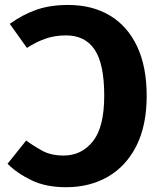

<svg xmlns="http://www.w3.org/2000/svg" viewBox="-20 -749 655 786"><path d="M258.5 -728.7Q357.9 -728.7 430 -685.4Q502.1 -642.1 541.3 -559Q580.5 -475.9 580.5 -356.9Q580.5 -234.9 538.2 -151.5Q495.9 -68.2 421.5 -25.4Q347.2 17.4 250.3 17.4Q168.2 17.4 109.5 -10.8Q50.8 -39 10.8 -78.5L87.2 -173.8Q116.9 -151.8 152.6 -132.1Q188.2 -112.3 241 -112.3Q313.8 -112.3 360.3 -170.5Q406.7 -228.7 406.7 -356.9Q406.7 -487.7 367.4 -545.9Q328.2 -604.1 250.3 -604.1Q204.1 -604.1 165.6 -590.5Q127.2 -576.9 90.3 -552.8L20 -651.3Q73.3 -689.7 129.5 -709.2Q185.6 -728.7 258.5 -728.7Z"/></svg>

Font: FiraCode Nerd Font Mono
Style: Bold
Weight: 700
Monospace: yes
Designer: Carrois Corporate, Edenspiekermann AG, Nikita Prokopov
Foundry: Carrois Corporate, Edenspiekermann AG, Nikita Prokopov
Version: Version 6.002;Nerd Fonts 3.3.0